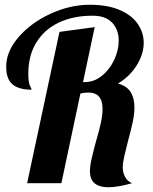

<svg xmlns="http://www.w3.org/2000/svg" viewBox="-20 -770 641 807"><path d="M358 -50Q358 -72 364.5 -100.5Q371 -129 383 -174Q397 -221 404 -254Q411 -287 411 -313Q411 -381 351 -381Q335 -381 318 -377L238 0H94L230 -636L378 -656L329 -425H337Q376 -425 409 -452Q442 -479 460.5 -519.5Q479 -560 479 -599Q479 -645 451.5 -674.5Q424 -704 369 -704Q288 -704 227 -675Q166 -646 132.5 -591Q99 -536 99 -461Q99 -424 106 -409.5Q113 -395 113 -393Q59 -393 32.5 -415.5Q6 -438 6 -490Q6 -554 58.5 -614.5Q111 -675 193 -712.5Q275 -750 357 -750Q432 -750 483 -728Q534 -706 559 -669.5Q584 -633 584 -590Q584 -543 555 -496Q526 -449 476 -419Q514 -408 529.5 -382.5Q545 -357 545 -319Q545 -290 538 -257.5Q531 -225 518 -177Q510 -146 503 -116Q496 -86 496 -66Q496 -43 506.5 -25Q517 -7 535 0Q474 17 436 17Q358 17 358 -50Z"/></svg>

Font: Lobster
Style: Regular
Weight: 400
Designer: Impallari Type
Foundry: Impallari Type
Version: Version 2.100